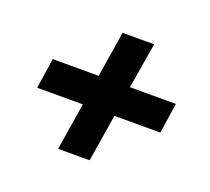

<svg xmlns="http://www.w3.org/2000/svg" viewBox="-91 -642 782 715"><g transform="rotate(20 300.0 -284.0)"><path d="M203 -40 233 -227H52L70 -347H252L281 -528H406L376 -347H558L540 -227H358L328 -40Z"/></g></svg>

Font: Nunito Sans 6pt Black
Style: Italic
Weight: 900
Italic angle: -9°
Version: Version 3.101;gftools[0.9.27]